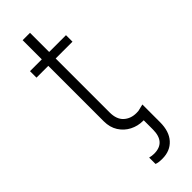

<svg xmlns="http://www.w3.org/2000/svg" viewBox="-281 -679 899 899"><g transform="rotate(-45 168.5 -229.5)"><path d="M270.5 -487.3H159.2V-129.9Q159.2 -84.5 183.8 -61.8Q208.5 -39.1 246.1 -39.1L259.3 -39.6L293.9 -47.9V69.3Q293.9 130.4 263.2 164.3Q232.4 198.2 180.7 198.2Q152.3 198.2 140.6 192.4V150.4Q156.2 154.3 169.9 154.3Q246.1 154.3 246.1 69.3V8.8H242.2Q207.5 8.8 177.5 -6.6Q147.5 -22 128.9 -51Q110.4 -80.1 110.4 -120.1V-487.3H32.2V-530.3H110.4V-657.2H159.2V-530.3H270.5Z"/></g></svg>

Font: Pretendard ExtraLight
Style: Regular
Weight: 200
Designer: Base glyphs from Inter by Rasmus Andersson; Hangeul glyphs from Noto Sans CJK(Source Han Sans) by Jang Soo-young and Kan
Foundry: Kil Hyung-jin
Version: Version 1.309